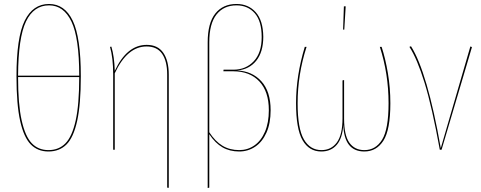

<svg xmlns="http://www.w3.org/2000/svg" viewBox="-20 -754 2423 967"><path d="M387 -370Q387 -228 368.5 -144.5Q350 -61 314.5 -26Q279 9 224 9Q170 9 135 -26.5Q100 -62 81.5 -145Q63 -228 63 -369Q63 -566 104.5 -650Q146 -734 227 -734Q306 -734 346.5 -649.5Q387 -565 387 -370ZM71 -373H379Q379 -563 340 -645Q301 -727 227 -727Q150 -727 111 -646Q72 -565 71 -373ZM379 -366H71Q71 -229 89 -148Q107 -67 140 -32.5Q173 2 224 2Q276 2 309.5 -32Q343 -66 361 -146.5Q379 -227 379 -366Z M830 -378V192L822 191V-378Q822 -446 796.5 -483Q771 -520 718 -520Q621 -520 558 -385V0H550V-378Q550 -463 534 -518L541 -519Q556 -469 558 -397Q619 -528 719 -528Q775 -528 802.5 -488Q830 -448 830 -378Z M1343 -199Q1343 -133 1322 -86Q1301 -39 1265 -15Q1229 9 1185 9Q1137 9 1100.5 -12Q1064 -33 1034 -78V191L1026 193V-541Q1026 -638 1064.5 -686Q1103 -734 1171 -734Q1231 -734 1268 -692.5Q1305 -651 1306 -569Q1306 -492 1270.5 -448Q1235 -404 1174 -399Q1250 -396 1296.5 -344.5Q1343 -293 1343 -199ZM1334 -199Q1334 -293 1286 -344Q1238 -395 1155 -395H1105L1106 -403H1156Q1218 -403 1258 -445.5Q1298 -488 1298 -567Q1298 -648 1263 -687.5Q1228 -727 1171 -727Q1107 -727 1070.5 -681Q1034 -635 1034 -541V-88Q1064 -42 1100.5 -20Q1137 2 1185 2Q1227 2 1261 -21.5Q1295 -45 1314.5 -90.5Q1334 -136 1334 -199Z M1946 -234Q1946 -100 1911 -45.5Q1876 9 1815 9Q1713 9 1709 -126Q1705 -58 1676 -24.5Q1647 9 1598 9Q1537 9 1504 -47.5Q1471 -104 1471 -235Q1471 -372 1515 -518H1524Q1479 -379 1479 -234Q1479 -106 1510.5 -52Q1542 2 1599 2Q1648 2 1676.5 -36.5Q1705 -75 1705 -158V-349L1713 -351V-156Q1713 -73 1739.5 -35.5Q1766 2 1815 2Q1872 2 1904.5 -50.5Q1937 -103 1937 -234Q1937 -382 1893 -518H1902Q1921 -460 1933.5 -386Q1946 -312 1946 -234ZM1721 -722 1714 -605H1708L1712 -722Z M2200 -8 2349 -520 2357 -517 2204 0H2195Q2156 -215 2118.5 -336.5Q2081 -458 2042 -518L2050 -521Q2132 -392 2200 -8Z"/></svg>

Font: Fira Sans Compressed Eight
Style: Regular
Weight: 100
Width: 1
Designer: bBox Type GmbH & Carrois Corporate GbR & Edenspiekermann AG
Foundry: bBox Type GmbH & Carrois Corporate GbR & Edenspiekermann AG
Version: Version 4.301